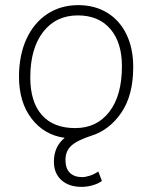

<svg xmlns="http://www.w3.org/2000/svg" viewBox="-20 -532 593 748"><path d="M235 91Q235 124 252 141Q269 158 300 158Q313 158 330 152.5Q347 147 363 136L377 173Q364 183 342 189.5Q320 196 298 196Q248 196 219 169.5Q190 143 190 98Q190 39 232 5Q152 -6 103 -70Q54 -134 54 -233Q54 -316 82.5 -379Q111 -442 163.5 -477Q216 -512 285 -512Q349 -512 397.5 -482.5Q446 -453 472.5 -398.5Q499 -344 499 -271Q499 -161 453 -93.5Q407 -26 338 -4Q282 14 258.5 35Q235 56 235 91ZM273 -33Q357 -33 406 -96.5Q455 -160 455 -274Q455 -367 409.5 -419.5Q364 -472 283 -472Q198 -472 148 -407.5Q98 -343 98 -230Q98 -135 143 -84Q188 -33 273 -33Z"/></svg>

Font: Muli ExtraLight
Style: Italic
Weight: 275
Italic angle: -4.541°
Designer: Vernon Adams
Foundry: Vernon Adams
Version: Version 2.001